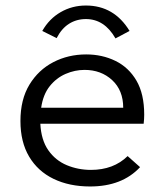

<svg xmlns="http://www.w3.org/2000/svg" viewBox="-20 -665 603 695"><path d="M306 10Q231 10 174 -17.5Q117 -45 85.5 -98Q54 -151 54 -227Q54 -305 86.5 -358.5Q119 -412 173 -440Q227 -468 292 -468Q350 -468 398 -444.5Q446 -421 474 -373Q502 -325 502 -250Q502 -242 501.5 -234Q501 -226 500 -217H126Q129 -158 155 -121Q181 -84 222 -67Q263 -50 309 -50Q391 -50 442 -100L487 -60Q422 10 306 10ZM129 -275H426Q426 -338 386 -375Q346 -412 286 -412Q251 -412 217.5 -397.5Q184 -383 160 -353Q136 -323 129 -275ZM185 -527 133 -553Q158 -597 199.5 -621Q241 -645 291 -645Q393 -645 449 -553L398 -526Q358 -596 291 -596Q257 -596 230 -579Q203 -562 185 -527Z"/></svg>

Font: Inconsolata SemiExpanded
Style: Regular
Weight: 400
Width: 6
Monospace: yes
Designer: Raph Levien, Cyreal, Brenton Simpson
Foundry: Raph Levien, Cyreal, Google
Version: Version 3.100; ttfautohint (v1.8.4.7-5d5b)